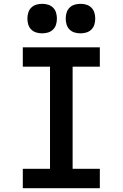

<svg xmlns="http://www.w3.org/2000/svg" viewBox="-20 -982 640 1002"><path d="M99 0V-101H241V-634H99V-735H501V-634H359V-101H501V0ZM400 -808Q384 -808 369 -812.5Q354 -817 343 -828Q332 -839 327.5 -854Q323 -869 323 -885Q323 -901 327.5 -916Q332 -931 343 -942Q354 -953 369 -957.5Q384 -962 400 -962Q416 -962 431 -957.5Q446 -953 457 -942Q468 -931 472.5 -916Q477 -901 477 -885Q477 -869 472.5 -854Q468 -839 457 -828Q446 -817 431 -812.5Q416 -808 400 -808ZM200 -808Q184 -808 169 -812.5Q154 -817 143 -828Q132 -839 127.5 -854Q123 -869 123 -885Q123 -901 127.5 -916Q132 -931 143 -942Q154 -953 169 -957.5Q184 -962 200 -962Q216 -962 231 -957.5Q246 -953 257 -942Q268 -931 272.5 -916Q277 -901 277 -885Q277 -869 272.5 -854Q268 -839 257 -828Q246 -817 231 -812.5Q216 -808 200 -808Z"/></svg>

Font: Iosevka Custom Extended
Style: Bold
Weight: 700
Width: 7
Monospace: yes
Designer: Belleve Invis
Foundry: Belleve Invis
Version: Version 11.2.4; ttfautohint (v1.8.4)